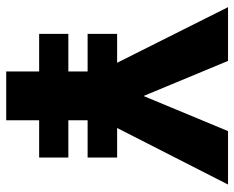

<svg xmlns="http://www.w3.org/2000/svg" viewBox="-88 -666 754 618"><g transform="rotate(90 289.0 -357.0)"><path d="M289 -442 402 -714H574L392 -357H487V-262H367V-200H487V-106H367V0H210V-106H89V-200H210V-262H89V-357H182L3 -714H176Z"/></g></svg>

Font: Noto Sans Thai ExtraBold
Style: Regular
Weight: 800
Version: Version 2.001